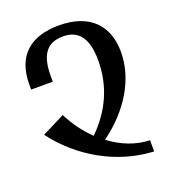

<svg xmlns="http://www.w3.org/2000/svg" viewBox="-134 -824 830 933"><g transform="rotate(-20 281.0 -357.0)"><path d="M503 10V-48C431 -50 360 -78 298 -125C435 -225 517 -361 517 -500C517 -636 437 -724 277 -724C133 -724 44 -655 44 -502V-477H156V-507C156 -624 200 -667 278 -667C360 -667 399 -610 399 -499C399 -366 347 -254 253 -162C210 -203 174 -253 146 -308L28 -249C141 -99 315 1 503 10Z"/></g></svg>

Font: Noto Serif Armenian Condensed SemiBold
Style: Regular
Weight: 600
Width: 3
Designer: Monotype Design Team
Foundry: Monotype Imaging Inc.
Version: Version 2.008